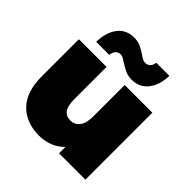

<svg xmlns="http://www.w3.org/2000/svg" viewBox="-205 -939 1109 1109"><g transform="rotate(45 349.0 -385.0)"><path d="M648 -547V0H433V-52Q403 -21 363 -5.5Q323 10 278 10Q174 10 111 -53.5Q48 -117 48 -245V-547H274V-284Q274 -228 292 -204Q310 -180 345 -180Q378 -180 400 -206.5Q422 -233 422 -290V-547ZM329 -634Q312 -645 301.5 -650.5Q291 -656 281 -656Q262 -656 250 -643Q238 -630 236 -607H129Q131 -687 167.5 -733.5Q204 -780 267 -780Q296 -780 319 -770Q342 -760 367 -743Q384 -731 394.5 -726Q405 -721 415 -721Q434 -721 446 -733.5Q458 -746 460 -767H567Q565 -690 528.5 -643.5Q492 -597 429 -597Q400 -597 377 -607Q354 -617 329 -634Z"/></g></svg>

Font: Montserrat Alternates Black
Style: Regular
Weight: 900
Designer: Julieta Ulanovsky
Foundry: Julieta Ulanovsky
Version: Version 7.200